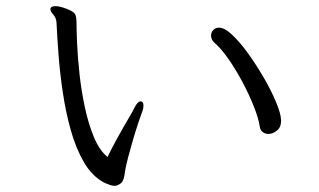

<svg xmlns="http://www.w3.org/2000/svg" viewBox="-20 -654 1040 625"><path d="M144 -626Q147 -634 160 -634Q171 -634 185 -629.5Q199 -625 209 -620Q224 -613 226.5 -603Q229 -593 229 -583Q229 -557 231 -511.5Q233 -466 239 -411.5Q245 -357 256.5 -303.5Q268 -250 286 -207Q304 -164 330 -143Q343 -170 362 -204.5Q381 -239 397.5 -267Q414 -295 418 -304Q428 -324 438 -324Q447 -324 447 -310Q447 -306 446 -300.5Q445 -295 442 -288Q439 -280 431 -256.5Q423 -233 414 -202.5Q405 -172 397.5 -143.5Q390 -115 387 -97Q384 -65 373 -57Q362 -49 353 -49Q346 -49 337.5 -52Q329 -55 320 -59Q280 -80 253.5 -125.5Q227 -171 210.5 -230Q194 -289 184.5 -353Q175 -417 170.5 -476Q166 -535 164 -580Q163 -596 153.5 -606.5Q144 -617 144 -624ZM895 -260Q895 -240 881.5 -229Q868 -218 854 -218Q844 -218 836 -223.5Q828 -229 826 -240Q822 -268 806.5 -307Q791 -346 769.5 -386.5Q748 -427 724 -461.5Q700 -496 679 -514Q667 -525 667 -538Q667 -549 674.5 -556.5Q682 -564 693 -564Q711 -564 736 -540.5Q761 -517 788 -479.5Q815 -442 839 -400.5Q863 -359 878.5 -322Q894 -285 895 -263Z"/></svg>

Font: QiushuiShotai Bright
Style: Regular
Weight: 400
Designer: Christian Thalmann (Catharsis Fonts)
Version: Version 1.250;